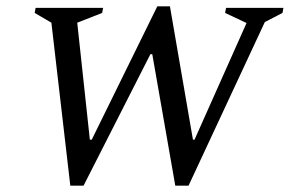

<svg xmlns="http://www.w3.org/2000/svg" viewBox="-20 -585 919 609"><path d="M203 4 143 -513 90 -544 93 -560H307L304 -544L225 -513L265 -142H271L479 -565H519L592 -142H597L762 -512L694 -544L697 -560H879L876 -544L820 -515L578 4H536L463 -413H457L245 4Z"/></svg>

Font: Spectral SC
Style: Italic
Weight: 400
Italic angle: -10°
Designer: Jean-Baptiste Levee
Foundry: Production Type
Version: Version 2.001